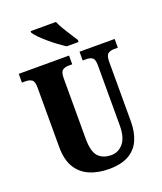

<svg xmlns="http://www.w3.org/2000/svg" viewBox="-167 -1038 976 1155"><g transform="rotate(-20 321.0 -460.5)"><path d="M330 10Q261 10 207 -13Q153 -36 122.5 -86Q92 -136 92 -218V-599Q92 -638 76.5 -648Q61 -658 39 -658H14V-714H336V-658H312Q290 -658 274.5 -647.5Q259 -637 259 -595V-210Q259 -127 288.5 -95.5Q318 -64 372 -64Q416 -64 447.5 -100.5Q479 -137 479 -216V-599Q479 -638 464.5 -648Q450 -658 427 -658H403V-714H628V-658H603Q581 -658 565.5 -647.5Q550 -637 550 -595V-214Q550 -147 528 -96.5Q506 -46 457.5 -18Q409 10 330 10ZM342 -771Q320 -785 293.5 -804.5Q267 -824 241.5 -846Q216 -868 196.5 -888Q177 -908 169 -921V-931H331Q340 -909 356 -882Q372 -855 389 -829Q406 -803 418 -784V-771Z"/></g></svg>

Font: Noto Serif Bengali ExtraCondensed Black
Style: Regular
Weight: 900
Width: 2
Designer: Juan Bruce, Universal Thirst, Indian Type Foundry and the Monotype Design Team.
Foundry: Monotype Imaging Inc.
Version: Version 2.003; ttfautohint (v1.8.4.7-5d5b)